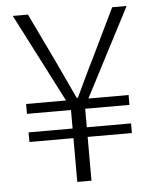

<svg xmlns="http://www.w3.org/2000/svg" viewBox="-52 -752 638 795"><g transform="rotate(-5 267.5 -354.0)"><path d="M237 0H296V-182H480V-222H296V-299H480V-340H313L504 -708H444L343 -499C318 -450 296 -402 270 -347H265C240 -401 217 -450 194 -499L94 -708H31L220 -340H54V-299H237V-222H54V-182H237Z"/></g></svg>

Font: Noto Sans Japanese Light
Style: Regular
Weight: 300
Designer: Ryoko NISHIZUKA (kana & ideographs); Paul D. Hunt (Latin, Greek & Cyrillic); Wenlong ZHANG (bopomofo); Sandoll Communica
Foundry: Adobe Systems Incorporated
Version: Version 1.000;PS 1;hotconv 1.0.78;makeotf.lib2.5.61930